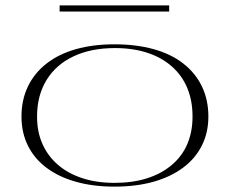

<svg xmlns="http://www.w3.org/2000/svg" viewBox="-20 -680 856 715"><path d="M406 -515Q487 -515 552 -497Q617 -479 662.5 -443.5Q708 -408 732 -358Q756 -308 756 -246Q756 -186 731.5 -137.5Q707 -89 661 -55Q615 -21 551 -3Q487 15 406 15Q327 15 263 -3Q199 -21 153.5 -55Q108 -89 84 -137.5Q60 -186 60 -246Q60 -308 84 -358Q108 -408 153.5 -443.5Q199 -479 263 -497Q327 -515 406 -515ZM408 -501Q319 -501 253.5 -470Q188 -439 153 -381.5Q118 -324 118 -246Q118 -189 138 -144Q158 -99 195.5 -66.5Q233 -34 286.5 -16.5Q340 1 406 1Q474 1 527.5 -16Q581 -33 619.5 -65.5Q658 -98 677.5 -143.5Q697 -189 697 -246Q697 -305 677.5 -352Q658 -399 620 -432.5Q582 -466 528.5 -483.5Q475 -501 408 -501ZM202 -637V-660H610V-637Z"/></svg>

Font: Kalnia SemiExpanded ExtraLight
Style: Regular
Weight: 250
Width: 6
Designer: Frida Medrano
Foundry: Frida Medrano
Version: Version 1.105